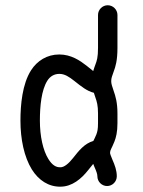

<svg xmlns="http://www.w3.org/2000/svg" viewBox="-20 -700 541 724"><path d="M420.4 -35.2C420.4 -57.1 413.1 -77.1 403.8 -98.1C397.9 -112.3 395 -120.1 395 -123.5C395 -134.8 400.4 -138.2 411.6 -166.5C417.5 -181.6 422.9 -202.1 422.9 -235.4V-272.5C422.9 -313 415.5 -337.9 408.7 -356.9C402.8 -375 399.4 -383.3 399.4 -394C399.4 -405.8 402.8 -413.6 408.7 -430.2C415.5 -448.2 422.9 -471.7 422.9 -519V-643.6C422.9 -663.6 406.2 -680.2 386.2 -680.2C366.2 -680.2 349.6 -663.6 349.6 -643.6V-519C349.6 -483.9 345.2 -470.7 339.4 -455.6C336.9 -448.7 334 -440.9 331.5 -432.1L306.6 -452.1C282.2 -471.2 248.5 -494.6 203.6 -494.6C157.2 -494.6 120.1 -470.7 97.2 -435.1C64 -383.3 57.1 -304.7 57.1 -245.1C57.1 -175.8 70.8 -108.4 100.1 -61C125.5 -20.5 163.1 4.9 209 3.9C252 3.4 286.6 -25.4 313 -59.1L331.5 -82L336.4 -69.8C343.3 -54.2 347.2 -43.9 347.2 -35.2C347.2 -15.1 363.8 1.5 383.8 1.5C403.8 1.5 420.4 -15.1 420.4 -35.2ZM130.4 -245.1C130.4 -299.8 136.2 -360.8 158.7 -396C168.9 -412.1 184.6 -421.4 203.6 -421.4C224.1 -421.4 240.2 -410.6 260.7 -394.5C286.6 -374 308.1 -356.4 334 -350.1L339.4 -333.5C345.2 -317.4 349.6 -302.2 349.6 -272.5V-235.4C349.6 -212.9 347.2 -203.1 343.3 -192.9C339.8 -184.1 335.4 -175.3 332 -168.5C298.3 -158.7 277.3 -131.8 255.4 -104C239.3 -83.5 221.7 -68.8 208 -69.3C190.9 -68.4 176.3 -78.1 162.6 -100.1C142.1 -132.8 130.4 -186.5 130.4 -245.1Z"/></svg>

Font: Velvelyne
Style: Regular
Weight: 400
Designer: Manon Van der Borght et Mariel Nils
Foundry: Velvetyne
Version: Version 1.070;Glyphs 3.3.1 (3343)